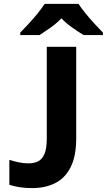

<svg xmlns="http://www.w3.org/2000/svg" viewBox="-20 -954 548 985"><path d="M145 11Q107 11 78 6Q49 1 28 -6V-134Q50 -127 74.5 -121.5Q99 -116 127 -116Q154 -116 175 -126Q196 -136 208 -164Q220 -192 220 -244V-714H371V-245Q371 -153 342.5 -96.5Q314 -40 263 -14.5Q212 11 145 11ZM383 -934Q397 -912 419.5 -884.5Q442 -857 466 -831Q490 -805 508 -787V-774H409Q383 -790 352 -811.5Q321 -833 295 -860Q269 -833 239 -812Q209 -791 183 -774H84V-787Q103 -806 126.5 -831.5Q150 -857 172.5 -884.5Q195 -912 209 -934Z"/></svg>

Font: Noto IKEA Simplified Chinese
Style: Bold
Weight: 700
Designer: Monotype Design Team
Foundry: Monotype Imaging Inc.
Version: Version 1.100